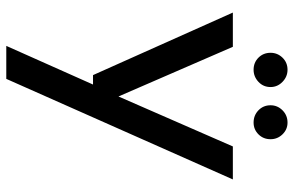

<svg xmlns="http://www.w3.org/2000/svg" viewBox="-182 -533 935 611"><g transform="rotate(90 285.5 -227.5)"><path d="M126 220 249 -56H219L20 -501H129L287 -137L446 -501H551L231 220ZM202 -567Q179 -567 163.5 -582.5Q148 -598 148 -621Q148 -643 163.5 -659Q179 -675 202 -675Q224 -675 240.5 -659Q257 -643 257 -621Q257 -598 240.5 -582.5Q224 -567 202 -567ZM370 -567Q347 -567 331 -582.5Q315 -598 315 -621Q315 -643 331 -659Q347 -675 370 -675Q392 -675 407.5 -659Q423 -643 423 -621Q423 -598 407.5 -582.5Q392 -567 370 -567Z"/></g></svg>

Font: DMSans_18ptMedium
Style: Regular
Weight: 500
Designer: Colophon Foundry, Jonny Pinhorn
Foundry: Colophon Foundry
Version: Version 4.004;gftools[0.9.30]